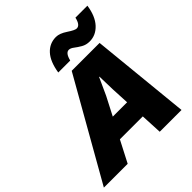

<svg xmlns="http://www.w3.org/2000/svg" viewBox="-293 -1042 1203 1203"><g transform="rotate(-45 309.0 -440.0)"><path d="M393 -766Q365 -766 352 -712H246Q259 -796 297.5 -838Q336 -880 393 -880Q425 -880 466 -852.5Q507 -825 523 -825Q553 -825 565 -879H671Q659 -797 618.5 -753.5Q578 -710 523 -710Q492 -710 468 -724Q444 -738 426 -752Q408 -766 393 -766ZM313 -660H560L626 0H433L426 -143H223L149 0H-62ZM292 -275H419L413 -397L410 -511H407L355 -397Z"/></g></svg>

Font: Elaine Sans ExtraBold
Style: Italic
Weight: 800
Italic angle: -13°
Designer: Wei Huang
Foundry: Wei Huang
Version: Version 2.001;December 24, 2019;FontCreator 12.0.0.2547 64-b